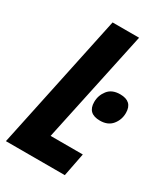

<svg xmlns="http://www.w3.org/2000/svg" viewBox="-182 -796 768 878"><g transform="rotate(30 201.5 -357.0)"><path d="M307 0 331 -123H161L287 -714H147L-4 0ZM407 -386Q407 -447 342 -447Q299 -447 277.5 -419.5Q256 -392 256 -357Q256 -296 321 -296Q363 -296 385 -323Q407 -350 407 -386Z"/></g></svg>

Font: Noto Sans UI Condensed ExtraBold
Style: Italic
Weight: 800
Width: 3
Designer: Monotype Design Team
Foundry: Monotype Imaging Inc.
Version: 1.001